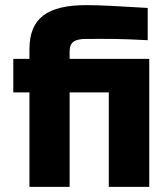

<svg xmlns="http://www.w3.org/2000/svg" viewBox="-20 -730 657 750"><path d="M318 -578C421 -578 439 -579 557 -573V-699C437 -706 372 -710 318 -710C163 -710 95 -658 95 -537V-500H32V-369H95V0H252V-369H405V0H563V-500H252V-529C252 -564 269 -578 318 -578Z"/></svg>

Font: LT Wave Alt Black
Style: Regular
Weight: 900
Designer: Daniel Lyons
Version: Version 2.5 (Glyphs App)